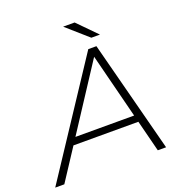

<svg xmlns="http://www.w3.org/2000/svg" viewBox="-200 -1003 1057 1131"><g transform="rotate(-20 329.0 -437.5)"><path d="M-47 0 415 -700H466L648 0H596L546 -197H139L10 0ZM535 -240 432 -646 167 -240ZM455 -757 321 -875H393L509 -757Z"/></g></svg>

Font: Montserrat Thin Light
Style: Italic
Weight: 300
Italic angle: -11.3°
Version: Version 9.000